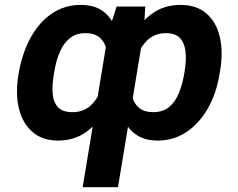

<svg xmlns="http://www.w3.org/2000/svg" viewBox="-20 -573 988 796"><path d="M322.7 203.1 428.6 -436.7 463.4 -545.9H582.2L576.3 -444.3L469.1 203.1ZM56.7 -265.6 58.5 -275.4Q73.8 -358.1 109 -420.6Q144.3 -483.1 196.5 -517.9Q248.8 -552.7 314.1 -552.7Q380.3 -552.7 418 -517.6Q455.8 -482.5 470.4 -420.2Q485.1 -357.8 480.9 -275.6L478.2 -260.8Q456.1 -183.4 421.2 -122.2Q386.3 -60.9 337 -25.6Q287.7 9.8 220.7 9.8Q156.4 9.8 115.1 -25.5Q73.8 -60.8 58.5 -122.9Q43.3 -185 56.7 -265.6ZM205.1 -275.4 203.4 -265.6Q195.5 -221.9 198.2 -186.1Q200.8 -150.3 219.9 -129.1Q239.1 -108 280 -108Q332 -107.7 364.3 -144Q396.7 -180.3 415.5 -241.5L424.9 -296Q429.9 -338.6 421.3 -370Q412.8 -401.4 391.4 -418.6Q369.9 -435.8 335.2 -435.5Q296.5 -435.8 270.3 -415.2Q244.1 -394.6 228.3 -358.5Q212.5 -322.3 205.1 -275.4ZM891.9 -275.4 890.1 -265.1Q876.9 -184.5 841.1 -122.4Q805.2 -60.2 752.3 -25.2Q699.4 9.8 634.4 9.8Q584.4 9.8 550.9 -10.5Q517.5 -30.8 498.1 -67.4Q478.8 -104 471.5 -153.3Q464.2 -202.6 466.5 -260.8L469.7 -275.6Q492.5 -356.5 527.1 -419.1Q561.8 -481.7 611.5 -517.2Q661.1 -552.7 728.5 -552.7Q793.5 -552.7 834.8 -517.9Q876.1 -483.1 891.1 -420.8Q906.1 -358.4 891.9 -275.4ZM743.5 -265.6 745.2 -275.4Q753.2 -323 749.2 -359Q745.2 -395.1 725.9 -415.4Q706.5 -435.8 667.9 -435.5Q615.5 -435.8 582.5 -397.6Q549.4 -359.5 532.6 -296L523.4 -241.5Q520 -201 528.5 -170.9Q536.9 -140.8 558.4 -124.4Q579.8 -108 614.5 -108Q655.2 -108 680.7 -129.1Q706.3 -150.3 721.1 -186.1Q736 -221.9 743.5 -265.6Z"/></svg>

Font: Adwaita Sans
Style: Italic
Weight: 400
Italic angle: -9.39999°
Designer: Rasmus Andersson
Foundry: rsms
Version: Version 4.001;git-9221beed3